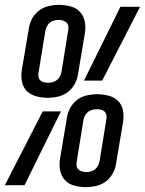

<svg xmlns="http://www.w3.org/2000/svg" viewBox="-44 -763 597 791"><path d="M154 -360Q130 -360 106.5 -366Q83 -372 67 -387.5Q51 -403 46.5 -426.5Q42 -450 46 -475L75 -647Q78 -668 89 -687.5Q100 -707 117.5 -720Q135 -733 156.5 -738Q178 -743 198 -743Q222 -743 245.5 -737Q269 -731 284.5 -715Q300 -699 305 -675.5Q310 -652 306 -628L277 -455Q274 -435 263 -415.5Q252 -396 234.5 -383Q217 -370 195.5 -365Q174 -360 154 -360ZM377 -431H302L452 -735H533ZM155 -422Q164 -422 173 -424.5Q182 -427 190 -433Q198 -439 202.5 -447.5Q207 -456 209 -465L237 -638Q239 -647 237.5 -655.5Q236 -664 230 -670Q224 -676 215 -678.5Q206 -681 197 -681Q188 -681 179 -678.5Q170 -676 162 -670Q154 -664 149.5 -655Q145 -646 143 -637L115 -465Q113 -456 114.5 -447Q116 -438 122 -432Q128 -426 137 -424Q146 -422 155 -422ZM311 8Q287 8 263.5 2Q240 -4 224.5 -20Q209 -36 204 -59.5Q199 -83 203 -107L232 -280Q235 -300 246 -319.5Q257 -339 274.5 -352Q292 -365 313.5 -370Q335 -375 355 -375Q379 -375 402.5 -369Q426 -363 442 -347.5Q458 -332 462.5 -308.5Q467 -285 463 -260L434 -88Q431 -67 420 -47.5Q409 -28 391.5 -15Q374 -2 352.5 3Q331 8 311 8ZM312 -54Q321 -54 330 -56.5Q339 -59 347 -65Q355 -71 359.5 -80Q364 -89 366 -98L394 -270Q396 -279 394.5 -288Q393 -297 387 -303Q381 -309 372.5 -311Q364 -313 355 -313Q346 -313 336.5 -310.5Q327 -308 319 -302Q311 -296 306.5 -287.5Q302 -279 300 -270L272 -97Q270 -88 271.5 -79.5Q273 -71 279 -65Q285 -59 294 -56.5Q303 -54 312 -54ZM-24 0 132 -304H207L57 0Z"/></svg>

Font: Iosevka Term Curly Oblique
Style: Regular
Weight: 400
Italic angle: -9°
Designer: Belleve Invis
Foundry: Belleve Invis
Version: Version 32.3.0